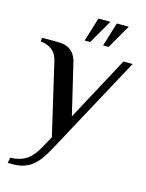

<svg xmlns="http://www.w3.org/2000/svg" viewBox="-126 -732 769 1008"><g transform="rotate(15 258.0 -227.5)"><path d="M23 170Q72 170 108 147.5Q144 125 176 65L206 10L115 -381Q98 -453 19 -461L22 -481H107Q194 -481 213 -401L279 -123L466 -471H516L226 65Q184 144 143.5 172Q103 200 47 200H17ZM241 -525 281 -655H346L271 -525ZM341 -525 381 -655H446L371 -525Z"/></g></svg>

Font: Philosopher
Style: Italic
Weight: 400
Italic angle: -10°
Designer: Jovanny Lemonad
Foundry: Jovanny Lemonad
Version: Version 2.000